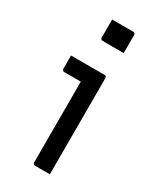

<svg xmlns="http://www.w3.org/2000/svg" viewBox="-197 -837 745 900"><g transform="rotate(30 175.0 -387.0)"><path d="M147.2 -11Q147.2 -48.5 147.2 -92.1Q147.2 -135.6 147.2 -182.6Q147.2 -229.6 147.2 -276.6Q147.2 -323.6 147.2 -367.4Q147.2 -411.3 147.2 -448.7H133.4Q124.9 -448.7 115.6 -448.7Q106.2 -448.7 96.2 -448.7Q86.1 -448.7 76.4 -448.7Q66.6 -448.7 57.3 -448.7Q52.9 -448.7 49.6 -452Q46.3 -455.3 46.3 -459.7Q46.3 -477.4 46.3 -495.8Q46.3 -514.1 46.3 -531.8Q62.7 -531.8 81.4 -531.8Q100.1 -531.8 120 -531.8Q140 -531.8 159 -531.8Q178 -531.8 195.7 -531.8Q213.3 -531.8 227.7 -531.8Q231.1 -531.8 233.4 -530.3Q235.7 -528.8 237.2 -526.5Q238.7 -524.2 238.7 -520.8Q238.7 -470.1 238.7 -415.8Q238.7 -361.5 238.7 -306.4Q238.7 -251.3 238.7 -197.2Q238.7 -143.1 238.7 -92Q238.7 -77.1 238.7 -61.8Q238.7 -46.5 238.7 -31.2Q238.7 -15.8 238.7 0Q217.5 0 198.6 0Q179.8 0 158.2 0Q153.8 0 150.5 -3.3Q147.2 -6.6 147.2 -11ZM128.8 -774.3Q142.8 -774.3 157.1 -774.3Q171.4 -774.3 186.1 -774.3Q200.8 -774.3 215.1 -774.3Q229.4 -774.3 243.4 -774.3Q248.4 -774.3 251.4 -771.3Q254.4 -768.3 254.4 -763.3V-665.2Q240.4 -665.2 226.1 -665.2Q211.8 -665.2 197.1 -665.2Q182.4 -665.2 168.1 -665.2Q153.8 -665.2 139.8 -665.2Q134.8 -665.2 131.8 -668.2Q128.8 -671.2 128.8 -676.2Z"/></g></svg>

Font: Recursive Sans Linear Light
Style: Regular
Weight: 300
Version: Version 1.085